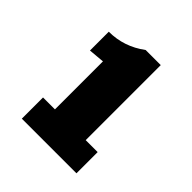

<svg xmlns="http://www.w3.org/2000/svg" viewBox="-113 -761 500 500"><g transform="rotate(45 136.5 -511.0)"><path d="M42 -653.3Q97.7 -653.3 143.6 -687.5H199.2V-411.1H243.2V-333H42V-411.1H85.9V-587.9L42 -584Z"/></g></svg>

Font: Paytone One
Style: Regular
Weight: 400
Designer: vernon adams
Foundry: vernon adams
Version: 1.000